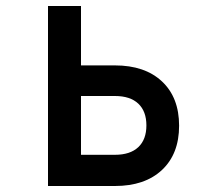

<svg xmlns="http://www.w3.org/2000/svg" viewBox="-20 -620 690 640"><path d="M140 0V-600H250V-402H363Q463 -402 520 -348.5Q577 -295 577 -201Q577 -107 520 -53.5Q463 0 363 0ZM250 -104H363Q414 -104 441 -129.5Q468 -155 468 -202Q468 -249 441 -274.5Q414 -300 363 -300H250Z"/></svg>

Font: Martian Mono SemiCondensed
Style: Regular
Weight: 400
Width: 4
Designer: Roman Shamin
Foundry: Evil Martians
Version: Version 1.000